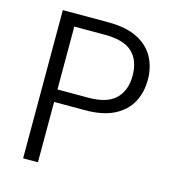

<svg xmlns="http://www.w3.org/2000/svg" viewBox="-105 -788 794 876"><g transform="rotate(15 292.0 -350.0)"><path d="M84 0V-700H300Q383 -700 436.5 -673Q490 -646 515.5 -599Q541 -552 541 -493Q541 -434 516 -387Q491 -340 437.5 -312.5Q384 -285 300 -285H154V0ZM154 -344H299Q389 -344 429 -384Q469 -424 469 -493Q469 -564 429 -602.5Q389 -641 299 -641H154Z"/></g></svg>

Font: DM Sans 9pt Light
Style: Regular
Weight: 300
Version: Version 4.004;gftools[0.9.30]